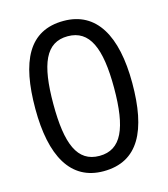

<svg xmlns="http://www.w3.org/2000/svg" viewBox="-110 -811 792 907"><g transform="rotate(-15 286.0 -357.5)"><path d="M523 -358C523 -590 445 -725 285 -725C114 -725 49 -589 49 -358C49 -127 124 10 285 10C456 10 523 -127 523 -358ZM137 -358C137 -553 177 -650 285 -650C392 -650 434 -553 434 -358C434 -161 392 -65 285 -65C177 -65 137 -162 137 -358Z"/></g></svg>

Font: Noto Sans EgyptHiero
Style: Regular
Weight: 400
Designer: Monotype Design Team
Foundry: Monotype Imaging Inc.
Version: Version 2.002